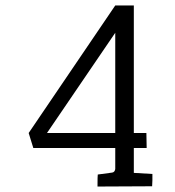

<svg xmlns="http://www.w3.org/2000/svg" viewBox="-20 -682 641 703"><path d="M402 -140H102L85 -195L402 -662H470V-195H516L517 -140H470V-49L538 -45Q538 -44 538 -22L537 0L337 1Q337 -38 338 -43L390 -50Q400 -51 402 -63ZM402 -195V-562L152 -195Z"/></svg>

Font: Antic Slab
Style: Regular
Weight: 400
Designer: Santiago Orozco
Foundry: Santiago Orozco
Version: Version 001.001